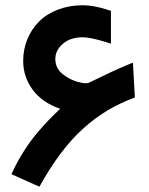

<svg xmlns="http://www.w3.org/2000/svg" viewBox="-20 -674 559 720"><path d="M66.9 -445.8C66.9 -405.3 79.1 -369.1 103 -336.9C127 -304.7 161.1 -281.2 205.6 -266.1C173.8 -235.4 152.3 -214.4 125 -182.1C110.8 -166 98.6 -149.9 87.9 -134.8C65.9 -103.5 42 -63.5 22.9 -21L41 -12.7L110.8 18.6L127.9 25.9C180.2 -67.9 233.4 -139.2 292.5 -192.4C351.6 -245.6 411.6 -280.8 485.8 -308.6L484.9 -323.7L480 -411.6L478.5 -439L453.1 -428.7C422.4 -416 376 -394.5 314.5 -364.3C309.1 -361.8 301.3 -361.3 290 -362.8C264.2 -367.2 240.7 -377 218.8 -393.1C197.8 -408.2 187.5 -428.2 187.5 -453.1C187.5 -475.1 197.3 -494.1 216.3 -510.3C235.4 -526.4 260.3 -534.2 290 -534.2C308.1 -534.2 335 -528.8 371.1 -518.1L396 -510.3V-536.6V-619.1V-633.3L382.3 -637.7C347.7 -648.9 316.9 -654.3 289.6 -654.3C222.7 -654.3 164.1 -630.9 126.5 -593.3C88.9 -555.7 66.9 -502.9 66.9 -445.8Z"/></svg>

Font: Samim
Style: Bold
Weight: 700
Foundry: DejaVu fonts team - Redesigned by Saber Rastikerdar
Version: Version 4.0.5